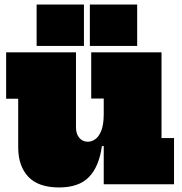

<svg xmlns="http://www.w3.org/2000/svg" viewBox="-20 -810 798 844"><path d="M436 -377H381V-580H690V-203H745V0H436ZM314 -580V-250Q314 -221.5 328.5 -204.2Q343 -187 366 -187Q383 -187 399 -198.2Q415 -209.5 425.5 -236.2Q436 -263 436 -309L470 -168H428Q415.5 -77.5 371 -31.8Q326.5 14 240 14Q148.5 14 104.2 -33.2Q60 -80.5 60 -163V-376H7V-580ZM141 -790H349V-608H141ZM375 -790H583V-608H375Z"/></svg>

Font: Hepta Slab Black
Style: Regular
Weight: 900
Designer: Michael LaGattuta
Foundry: Michael LaGattuta
Version: Version 1.102